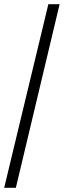

<svg xmlns="http://www.w3.org/2000/svg" viewBox="-20 -780 306 921"><path d="M0 121 212 -760H266L56 121Z"/></svg>

Font: Noto Serif Lao SemCond
Style: Regular
Weight: 400
Width: 4
Designer: Monotype Design Team
Foundry: Monotype Imaging Inc.
Version: Version 2.004; ttfautohint (v1.8.4.7-5d5b)